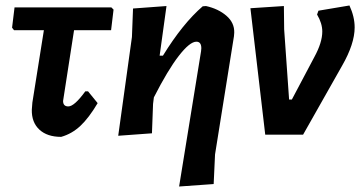

<svg xmlns="http://www.w3.org/2000/svg" viewBox="-20 -491 1313 700"><path d="M203 8Q152 8 123.5 -18.5Q95 -45 96 -91L98 -117L140 -381H31L24 -390L33 -464H386L394 -456L385 -381H250L212 -136L210 -123Q210 -103 229 -103Q251 -103 291 -158H301L336 -115Q304 -61 273 -32Q242 -3 203 8Z M587 -469 562 -288H574Q646 -405 719 -468L731 -469Q776 -459 805.5 -433.5Q835 -408 834 -372L833 -359L764 72L759 180L633 189L713 -304L714 -315Q714 -339 696 -339Q672 -339 632 -287.5Q592 -236 541 -136L538 -112L534 -5L411 4L461 -356L465 -460Z M1254 -471Q1273 -430 1273 -391Q1273 -331 1227 -251L1085 0H947L893 -461L1015 -469L1016 -384L1034 -128H1044L1126 -283Q1155 -336 1155 -376Q1155 -406 1136 -438L1141 -452Z"/></svg>

Font: Alegreya Sans SC
Style: Bold Italic
Weight: 700
Italic angle: -7°
Designer: Juan Pablo del Peral
Foundry: Huerta Tipografica
Version: Version 2.007